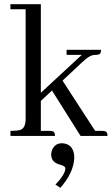

<svg xmlns="http://www.w3.org/2000/svg" viewBox="-20 -655 538 925"><path d="M220.7 -24.4C224.6 -24.4 227.9 -24.1 230.5 -23.4C240.2 -22.1 245.1 -14.3 245.1 0H30.3V-24.4C52.4 -24.4 68.4 -26 78.1 -29.3C95.1 -35.2 103.5 -53.1 103.5 -83V-610.4H30.3V-634.8H176.8V-208L374 -390.6H300.8V-415H466.8C466.8 -411.8 466.5 -408.5 465.8 -405.3C464.5 -395.5 456.7 -390.6 442.4 -390.6C435.9 -390.6 430 -390 424.8 -388.7C413.1 -386.1 395.8 -374 373 -352.5L281.2 -266.6L438.5 -24.4H473.6C477.5 -24.4 480.8 -24.1 483.4 -23.4C493.2 -22.1 498 -14.3 498 0H368.2L230.5 -218.8L176.8 -168.9V-24.4ZM337.9 106.4C335.3 154.6 312.8 202.5 270.5 250L247.1 234.4C278.3 201.8 294.3 175.8 294.9 156.2C294.3 148.4 286.1 142.6 270.5 138.7C268.6 138 266.3 137.4 263.7 136.7C238.9 128.9 226.6 113 226.6 88.9C226.6 81.1 228.2 73.6 231.4 66.4C240.6 45.6 256.2 35.2 278.3 35.2C284.8 35.2 291.3 36.1 297.9 38.1C324.5 46.5 337.9 69.3 337.9 106.4Z"/></svg>

Font: Abhaya Libre
Style: Regular
Weight: 400
Designer: Pushpananda Ekanayake, Sol Matas, Pathum Egodawatta
Foundry: Mooniak
Version: Version 1.041; ; ttfautohint (v1.5)